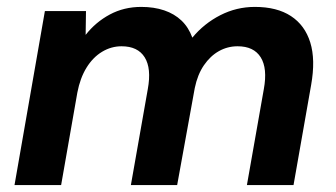

<svg xmlns="http://www.w3.org/2000/svg" viewBox="-20 -536 974 556"><path d="M22 0 110 -504H229L228 -435Q257 -472 298 -494Q339 -516 389 -516Q426 -516 455.5 -506Q485 -496 505.5 -476.5Q526 -457 537 -427Q571 -468 618 -492Q665 -516 718 -516Q782 -516 822.5 -489.5Q863 -463 878.5 -413Q894 -363 881 -290L830 0H695L744 -278Q755 -338 735 -370Q715 -402 668 -402Q639 -402 614 -388Q589 -374 570.5 -347Q552 -320 544 -281L493 0H359L408 -278Q419 -338 399 -370Q379 -402 332 -402Q302 -402 275.5 -386Q249 -370 230.5 -340Q212 -310 204 -268L157 0Z"/></svg>

Font: DM Sans
Style: Bold Italic
Weight: 700
Italic angle: -10°
Designer: Colophon Foundry, Jonny Pinhorn
Foundry: Colophon Foundry
Version: Version 4.004;gftools[0.9.30]